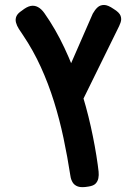

<svg xmlns="http://www.w3.org/2000/svg" viewBox="-20 -603 545 774"><path d="M337 149Q309 154 294.5 149Q280 144 273 132.5Q266 121 264 107Q252 29 236 -46.5Q220 -122 197.5 -194Q175 -266 144.5 -333Q114 -400 73 -461Q64 -474 56 -486.5Q48 -499 44.5 -512Q41 -525 46 -537Q51 -549 68 -560Q88 -576 103.5 -579Q119 -582 133 -574.5Q147 -567 159 -550Q204 -486 239.5 -410.5Q275 -335 301.5 -254.5Q328 -174 346 -93Q364 -12 374 61Q376 75 377.5 89Q379 103 376.5 115.5Q374 128 365.5 137Q357 146 337 149ZM302 -176 226 -255 354 -548Q363 -564 373.5 -573.5Q384 -583 399.5 -583Q415 -583 438 -567Q461 -553 466 -539.5Q471 -526 466 -512Q461 -498 453 -483Z"/></svg>

Font: Fredoka SemiCondensed Medium
Style: Regular
Weight: 500
Width: 4
Designer: Ben Nathan
Foundry: Milena B. Brandão, Ben Nathan
Version: Version 2.001